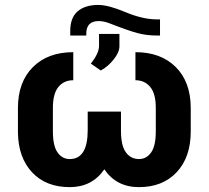

<svg xmlns="http://www.w3.org/2000/svg" viewBox="-20 -748 848 778"><path d="M528.8 -536.6Q631.3 -536.6 691.9 -476.6Q752.4 -416.5 752.9 -311.5V-215.8Q752.9 -110.8 696 -50.3Q639.2 10.3 543 10.3Q451.7 10.3 402.8 -62Q353 10.3 262.7 10.3Q166.5 10.3 110.4 -49.3Q54.2 -108.9 52.7 -210.9V-310.5Q52.7 -415.5 113.3 -476.1Q173.8 -536.6 276.9 -536.6V-422.9Q239.3 -422.9 216.8 -395.8Q194.3 -368.7 194.3 -310.5V-215.8Q194.3 -157.2 213.1 -130.4Q231.9 -103.5 262.7 -103.5Q335.4 -103.5 335.4 -220.7V-295.9H470.2V-217.8Q470.2 -158.2 490 -130.9Q509.8 -103.5 543 -103.5Q573.7 -103.5 592.5 -130.4Q611.3 -157.2 611.3 -215.8V-310.5Q611.3 -368.7 588.6 -395.8Q565.9 -422.9 528.8 -422.9ZM628.4 -669.4V-604H616.7Q573.7 -604 536.6 -614Q499.5 -624 425.8 -652.8Q400.9 -662.6 380.4 -662.6Q329.6 -662.6 329.6 -611.8V-604H264.6V-622.1Q264.6 -676.8 294.9 -702.4Q325.2 -728 378.4 -728Q418.9 -728 488 -699Q557.1 -669.9 614.7 -669.4ZM348.1 -490.2Q379.9 -530.3 381.3 -559.6V-610.4H463.9V-560.1Q463.9 -536.1 440.4 -506.8Q417 -477.5 388.2 -462.4Z"/></svg>

Font: Roboto
Style: Bold
Weight: 700
Designer: Google
Version: Version 2.134; 2016; ttfautohint (v1.6)